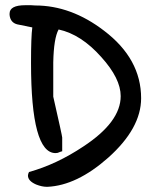

<svg xmlns="http://www.w3.org/2000/svg" viewBox="-20 -765 592 734"><path d="M519.5 -389.6Q519.5 -274.4 393.6 -162.1Q273.4 -55.7 161.1 -50.8Q160.2 -50.8 159.2 -50.8Q140.6 -50.8 118.2 -59.6Q86.9 -73.2 86.9 -93.8Q86.9 -99.6 90.8 -107.4Q196.3 -136.7 298.8 -205.1Q441.4 -298.8 441.4 -397.5Q441.4 -464.8 367.2 -546.9Q290 -633.8 204.1 -652.3Q185.5 -619.1 183.6 -526.4Q183.6 -582 183.6 -395.5Q217.8 -245.1 217.8 -239.3Q217.8 -221.7 217.8 -186.5Q214.8 -186.5 208 -183.6Q201.2 -179.7 192.4 -179.7Q98.6 -179.7 98.6 -524.4Q98.6 -625 103.5 -660.2Q75.2 -666 45.9 -671.9Q19.5 -678.7 16.6 -708Q16.6 -710 16.6 -712.9Q16.6 -745.1 77.1 -745.1Q85.9 -745.1 98.6 -745.1Q111.3 -744.1 114.3 -744.1Q252 -744.1 377.9 -647.5Q519.5 -540 519.5 -389.6Z"/></svg>

Font: Lazy Dog
Style: Regular
Weight: 400
Version: July 2001 - Freeware